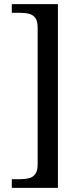

<svg xmlns="http://www.w3.org/2000/svg" viewBox="-20 -780 400 928"><path d="M37 128V86H80Q103 86 121.5 81Q140 76 151 60.5Q162 45 162 14V-646Q162 -678 151 -693Q140 -708 121.5 -713Q103 -718 80 -718H37V-760H260V128Z"/></svg>

Font: Noto Serif Georgian
Style: Regular
Weight: 400
Designer: Monotype Design Team, Akaki Razmadze
Foundry: Google LLC
Version: Version 2.002